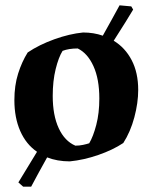

<svg xmlns="http://www.w3.org/2000/svg" viewBox="-20 -594 567 721"><path d="M67 107 49 91Q84 34 119 -24Q78 -52 56 -102Q34 -152 34 -218Q34 -273 48 -317.5Q62 -362 84 -397Q127 -426 184 -446.5Q241 -467 292 -472Q332 -472 366 -460Q382 -489 398 -517.5Q414 -546 429 -574L473 -570L480 -558Q472 -544 451 -510.5Q430 -477 407 -441Q450 -415 474.5 -368Q499 -321 499 -256Q499 -208 484.5 -153.5Q470 -99 443 -57Q404 -31 349 -12Q294 7 242 12Q195 12 157 -3Q124 56 97 107ZM263 -47Q278 -47 292 -50Q306 -53 315 -56Q330 -81 341.5 -125Q353 -169 353 -224Q353 -297 331 -345.5Q309 -394 272 -412Q238 -412 215 -403Q200 -379 189 -334.5Q178 -290 178 -234Q178 -161 200.5 -112.5Q223 -64 263 -47Z"/></svg>

Font: Labrada
Style: Bold
Weight: 700
Designer: Mercedes Jáuregui
Foundry: Omnibus-Type Team
Version: Version 1.000; ttfautohint (v1.8.4.7-5d5b)